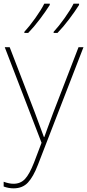

<svg xmlns="http://www.w3.org/2000/svg" viewBox="-26 -786 476 1049"><path d="M0 -528 201 -6 160 102Q135 166 110.5 192Q86 218 48 218Q24 218 -6 207V233Q21 243 48 243Q97 243 126.5 211.5Q156 180 181 115L430 -528H403L264 -168Q247 -123 235.5 -91Q224 -59 216 -37H214Q206 -58 194 -91Q182 -124 164 -172L27 -528ZM246 -766H216Q199 -732 166.5 -686.5Q134 -641 107 -612V-606H128Q160 -639 192 -681.5Q224 -724 246 -759ZM406 -766H376Q359 -732 326.5 -686.5Q294 -641 267 -612V-606H288Q320 -639 352 -681.5Q384 -724 406 -759Z"/></svg>

Font: Noto Sans UI Thin
Style: Regular
Weight: 250
Designer: Monotype Design Team
Foundry: Monotype Imaging Inc.
Version: Version 1.901